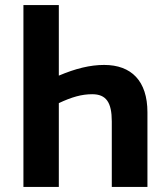

<svg xmlns="http://www.w3.org/2000/svg" viewBox="-20 -734 650 754"><path d="M72 -714V0H211V-329C262 -353 301 -364 342 -364C397 -364 419 -332 419 -257V0H559V-293C559 -416 496 -479 389 -479C334 -479 277 -465 211 -437V-714Z"/></svg>

Font: Noto Sans Display SemiCondensed
Style: Bold
Weight: 700
Width: 4
Designer: Monotype Design Team
Foundry: Monotype Imaging Inc.
Version: Version 1.900